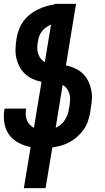

<svg xmlns="http://www.w3.org/2000/svg" viewBox="-21 -755 541 990"><path d="M102 215 137 3Q104 -3 75 -18.5Q46 -34 27 -59Q8 -84 2 -117.5Q-4 -151 1 -185L3 -195H114L113 -190Q111 -175 112 -161Q113 -147 118 -134.5Q123 -122 132.5 -112Q142 -102 154 -96L193 -333Q169 -338 147 -348Q125 -358 108 -374Q91 -390 80 -410.5Q69 -431 63.5 -454.5Q58 -478 59 -503Q60 -528 64 -554L65 -560Q69 -582 77 -603.5Q85 -625 98.5 -644Q112 -663 131 -678.5Q150 -694 171 -704.5Q192 -715 214 -722Q236 -729 259 -732V-735H371L319 -418Q343 -413 365 -403Q387 -393 404 -377.5Q421 -362 432 -341Q443 -320 448.5 -296.5Q454 -273 453 -248Q452 -223 447 -198L444 -175Q440 -153 432.5 -130.5Q425 -108 411 -88Q397 -68 379 -51.5Q361 -35 339.5 -23Q318 -11 295 -4.5Q272 2 249 5L214 215ZM210 -434 242 -628Q229 -623 217 -614.5Q205 -606 196 -594.5Q187 -583 182 -570.5Q177 -558 175 -544L174 -538Q171 -523 171 -508Q171 -493 175.5 -479Q180 -465 188.5 -453.5Q197 -442 210 -434ZM266 -96Q280 -102 292 -112Q304 -122 312.5 -135Q321 -148 326.5 -162Q332 -176 334 -191L338 -213Q340 -228 340.5 -243.5Q341 -259 336.5 -273Q332 -287 323.5 -298.5Q315 -310 302 -317Z"/></svg>

Font: Iosevka Term Curly Heavy
Style: Italic
Weight: 900
Italic angle: -9°
Designer: Belleve Invis
Foundry: Belleve Invis
Version: Version 32.3.0